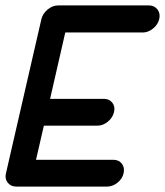

<svg xmlns="http://www.w3.org/2000/svg" viewBox="-24 -676 609 709"><path d="M397 -262Q392 -241 374 -226.5Q356 -212 336 -212H138L109 -86H394Q415 -86 426 -71.5Q437 -57 432.5 -36.5Q428 -16 410 -1.5Q392 13 371 13H36Q16 13 4.5 -1.5Q-7 -16 -2 -36L129 -606Q134 -626 152 -641Q170 -656 191 -656H526Q546 -656 557.5 -641Q569 -626 564 -605.5Q559 -585 541 -570.5Q523 -556 503 -556H217L161 -311H359Q380 -311 391 -296.5Q402 -282 397 -262Z"/></svg>

Font: Brass Mono
Style: Bold Italic
Weight: 700
Italic angle: -13°
Monospace: yes
Version: Version 1.000; ttfautohint (v1.8.3) -l 8 -r 50 -G 200 -x 14 